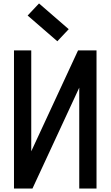

<svg xmlns="http://www.w3.org/2000/svg" viewBox="-20 -1092 640 1112"><path d="M61 0V-800H161V0H61L432 -800H539V0H439V-800H539L168 0ZM312 -853 140 -1002 206 -1072 378 -923Z"/></svg>

Font: Victor Mono Thin
Style: Regular
Weight: 100
Monospace: yes
Designer: Rune Bjørnerås
Version: Version 1.561;gftools[0.9.30]